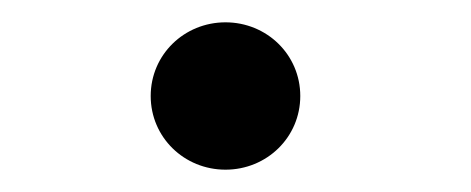

<svg xmlns="http://www.w3.org/2000/svg" viewBox="-20 -147 422 172"><path d="M115 -61C115 -24 145 5 182 5C219 5 249 -24 249 -61C249 -98 219 -127 182 -127C145 -127 115 -98 115 -61Z"/></svg>

Font: Charger Monospace
Style: Regular
Weight: 400
Designer: Jasper
Foundry: Cannot Into Space Fonts
Version: Version 0.980